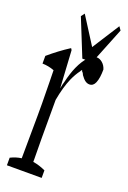

<svg xmlns="http://www.w3.org/2000/svg" viewBox="-145 -797 558 837"><g transform="rotate(20 133.5 -378.5)"><path d="M3.4 -44.9Q28.8 -57.6 53.7 -60.5Q55.2 -256.3 55.2 -257.3Q55.2 -291 55.2 -314.9Q55.2 -349.6 53.7 -419.4Q53.2 -449.2 52.7 -468.8Q25.4 -479 -2.4 -479.5Q-2.4 -502 -2.4 -515.1Q43.9 -554.7 90.3 -584.5Q93.8 -585.9 96.7 -577.1Q101.6 -495.6 106.9 -404.3Q110.8 -425.8 114.7 -437.5Q124.5 -479.5 138.2 -510.3Q154.8 -546.9 173.8 -566.4Q192.9 -585.9 210.9 -585.9Q224.6 -585.9 237.5 -575Q250.5 -564 255.9 -545.9Q255.9 -505.9 246.6 -483.9Q238.3 -463.9 220.2 -463.9Q210 -463.9 200.4 -470.7Q190.9 -477.5 180.7 -492.2Q176.3 -503.4 172.4 -504.9Q170.4 -512.7 168.5 -510.3Q166.5 -512.2 164.1 -504.9Q147.5 -482.9 135.3 -455.1Q116.7 -412.6 105.5 -350.1Q105.5 -308.6 105.5 -257.3Q105.5 -219.2 105.5 -171.4Q106 -129.4 106.4 -78.1Q106.4 -77.1 106.4 -66.4V-63Q135.3 -58.6 164.6 -44.9Q164.6 -32.2 164.6 -9.8H3.4Q3.4 -32.2 3.4 -44.9ZM176.3 -621.1 256.8 -747.1 268.1 -731 199.2 -559.1H153.3L84 -731L96.2 -747.1Z"/></g></svg>

Font: Scarab Serif
Style: Condensed-Light
Weight: 300
Designer: John Roberts
Foundry: Scarab
Version: 1.0